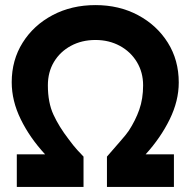

<svg xmlns="http://www.w3.org/2000/svg" viewBox="-20 -734 749 754"><path d="M46 0V-128H157Q97 -193 61.5 -265.5Q26 -338 26 -411Q26 -498 69 -566.5Q112 -635 186.5 -674.5Q261 -714 355 -714Q448 -714 522 -674.5Q596 -635 639 -566.5Q682 -498 682 -410Q682 -338 646.5 -265.5Q611 -193 552 -128H663V0H400V-119Q430 -154 453 -180Q476 -206 486 -221Q512 -261 527 -303.5Q542 -346 542 -399Q542 -450 517.5 -490.5Q493 -531 450.5 -554Q408 -577 355 -577Q301 -577 258.5 -554Q216 -531 192 -491Q168 -451 168 -399Q168 -331 190 -283.5Q212 -236 249 -188Q268 -162 283.5 -145Q299 -128 308 -119V0Z"/></svg>

Font: Readex Pro SemiBold
Style: Regular
Weight: 600
Designer: Bonnie Shaver-Troup, Thomas Jockin
Foundry: Lexend
Version: Version 1.204; ttfautohint (v1.8.4.7-5d5b)